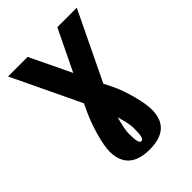

<svg xmlns="http://www.w3.org/2000/svg" viewBox="-193 -525 814 814"><g transform="rotate(-45 213.5 -118.0)"><path d="M8.8 0ZM214.8 11.2Q199.2 70.3 199.2 89.8Q199.2 126.5 202.6 140.1Q206.1 153.8 214.8 153.8Q223.6 153.8 227.3 139.9Q231 126 231 89.8Q231 65.9 214.8 11.2ZM155.8 -131.8 8.8 -439.9H126L214.8 -254.9L304.2 -439.9H420.9L272.9 -132.8L291 -96.2Q311 -55.2 325.9 0.7Q340.8 56.6 340.8 89.8Q340.8 204.1 214.8 204.1Q151.4 204.1 119.6 175Q87.9 146 87.9 89.8Q87.9 57.6 103.5 2Q119.1 -53.7 139.2 -96.2Z"/></g></svg>

Font: Pfennig
Style: Bold
Weight: 700
Version: Version 20120410 ; ttfautohint (v0.8)